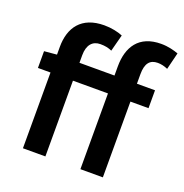

<svg xmlns="http://www.w3.org/2000/svg" viewBox="-129 -833 908 948"><g transform="rotate(20 325.0 -359.0)"><path d="M395 0H513V-398H608V-492H513V-542C513 -599 534 -624 575 -624C592 -624 610 -620 628 -612L650 -701C628 -709 596 -718 559 -718C442 -718 395 -642 395 -540V-492H211V-532C211 -587 237 -614 277 -614C303 -614 320 -610 338 -602L361 -690C337 -700 302 -708 264 -708C144 -708 93 -634 93 -533V-492L27 -486V-398H93V0H211V-398H395Z"/></g></svg>

Font: Source Sans Pro Semibold
Style: Regular
Weight: 600
Designer: Paul D. Hunt
Foundry: Adobe Systems Incorporated
Version: Version 3.006;hotconv 1.0.111;makeotfexe 2.5.65597